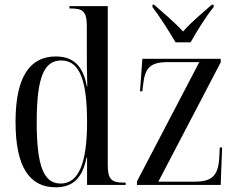

<svg xmlns="http://www.w3.org/2000/svg" viewBox="-20 -786 1008 816"><path d="M726 -606H790C815 -651 856 -717 888 -756V-766H880C842 -732 791 -691 758 -652C724 -690 672 -733 635 -766H628V-756C658 -717 700 -651 726 -606ZM217 10C292 10 331 -32 348 -117H350V0H514V-10H505C454 -10 438 -24 438 -84V-760H275V-750H280C331 -750 349 -739 349 -675V-567C349 -531 349 -483 351 -419H349C333 -506 292 -546 217 -546C110 -546 46 -464 46 -268C46 -72 108 10 217 10ZM562 0H918L924 -159H914L912 -118C908 -37 879 -14 806 -14H653L918 -521V-536H585L575 -398H585L588 -424C596 -498 618 -522 694 -522H827L562 -15ZM238 -6C168 -6 136 -74 136 -267C136 -462 169 -529 240 -529C321 -529 350 -439 350 -266C350 -92 314 -6 238 -6Z"/></svg>

Font: Noto Serif Display Condensed
Style: Regular
Weight: 400
Width: 3
Designer: Monotype Design Team
Foundry: Monotype Imaging Inc.
Version: Version 2.009